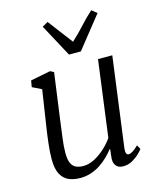

<svg xmlns="http://www.w3.org/2000/svg" viewBox="-121 -899 819 994"><g transform="rotate(-15 288.0 -402.0)"><path d="M186 10Q150 10 123.2 -2Q96.5 -14 81.5 -42.8Q66.5 -71.5 66.5 -122.5Q66.5 -140 67.8 -160.8Q69 -181.5 71.8 -204.8Q74.5 -228 77.5 -251.2Q80.5 -274.5 84 -295.5L113 -485.5L63.5 -509.5L69.5 -544L176.5 -565L195.5 -555L159.5 -291.5Q157 -270.5 154.2 -250.2Q151.5 -230 149 -211Q146.5 -192 145 -173Q143.5 -154 143.5 -135.5Q143.5 -98.5 152.8 -79.2Q162 -60 178.8 -53Q195.5 -46 218 -46Q246.5 -46 276.8 -61.8Q307 -77.5 333.8 -102Q360.5 -126.5 378.5 -153L432.5 -561H509L445 -80Q442.5 -61.5 446.5 -52.8Q450.5 -44 458 -44Q468 -44 481 -52Q494 -60 512 -77.5L524 -55Q520 -48.5 504.5 -33Q489 -17.5 466 -4.2Q443 9 415.5 9Q388.5 9 376 -9Q363.5 -27 368.5 -57Q368.5 -58.5 369 -62.8Q369.5 -67 370.2 -72.8Q371 -78.5 371.5 -84.5Q372 -90.5 372.5 -95.5L371.5 -96.5Q356 -77 336.5 -57.8Q317 -38.5 293.5 -23.2Q270 -8 243 1Q216 10 186 10ZM293.5 -622.5 199.5 -797 230 -814.5Q255 -781 280.2 -748Q305.5 -715 331 -681.5Q368 -715 397.5 -748Q427 -781 464 -814.5L492 -792L357 -622.5Z"/></g></svg>

Font: Merriweather 20pt Light
Style: Italic
Weight: 300
Italic angle: -7.8°
Version: Version 2.101